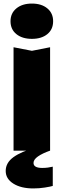

<svg xmlns="http://www.w3.org/2000/svg" viewBox="-20 -845 357 1077"><path d="M187 -20 238 -12V0H261Q218 15 193 32.5Q168 50 168 69Q168 97 217 97Q234 97 248.5 95Q263 93 276 90V198Q263 202 231.5 207Q200 212 167 212Q98 212 55 185Q12 158 12 114Q12 68 55.5 36.5Q99 5 187 -20ZM56 -580 159 -560 261 -580V0H56ZM159 -627Q105 -627 72 -653.5Q39 -680 39 -726Q39 -771 72 -798Q105 -825 159 -825Q213 -825 245.5 -798Q278 -771 278 -726Q278 -680 245.5 -653.5Q213 -627 159 -627Z"/></svg>

Font: Unbounded
Style: Bold
Weight: 700
Designer: Luke Prowse, Jean-Baptiste Morizot, Fátima Lázaro, Florian Runge
Foundry: NaN
Version: Version 1.700